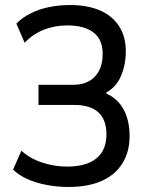

<svg xmlns="http://www.w3.org/2000/svg" viewBox="-20 -734 605 763"><path d="M253 9Q208 9 165.5 1Q123 -7 88.5 -22.5Q54 -38 32 -60L65 -135Q99 -104 147.5 -88Q196 -72 247 -72Q323 -72 363 -104.5Q403 -137 403 -200Q403 -258 371 -287.5Q339 -317 274 -317H133V-397H270Q326 -397 357 -429.5Q388 -462 388 -520Q388 -577 351.5 -605Q315 -633 247 -633Q198 -633 154.5 -616Q111 -599 78 -564L45 -640Q67 -663 100 -680Q133 -697 173.5 -705.5Q214 -714 258 -714Q328 -714 377.5 -692.5Q427 -671 453.5 -629.5Q480 -588 480 -531Q480 -477 461 -432.5Q442 -388 403 -367V-362Q448 -342 471.5 -298.5Q495 -255 495 -193Q495 -131 466.5 -85Q438 -39 384 -15Q330 9 253 9Z"/></svg>

Font: Nunito Sans 7pt Condensed Medium
Style: Regular
Weight: 500
Width: 3
Designer: Vernon Adams
Foundry: Vernon Adams
Version: Version 3.101;gftools[0.9.27]